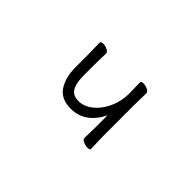

<svg xmlns="http://www.w3.org/2000/svg" viewBox="-56 -793 1112 1112"><g transform="rotate(45 500.0 -236.5)"><path d="M449 -81Q368 -81 333 -134.5Q298 -188 298 -271V-364L296 -470Q296 -475 301.5 -478Q307 -481 316 -481Q333 -481 350 -472.5Q367 -464 367 -452Q367 -431 366 -415L365 -364V-275Q365 -207 384 -175.5Q403 -144 449 -144Q493 -144 534 -176.5Q575 -209 600.5 -264.5Q626 -320 626 -385L625 -425Q624 -438 624 -463V-473Q624 -483 643 -483Q660 -483 677.5 -474.5Q695 -466 695 -454Q695 -433 694 -418L693 -365V-106L694 -68L696 0Q696 10 677 10Q659 10 641.5 2Q624 -6 624 -18L626 -106V-205Q597 -145 552 -113Q507 -81 449 -81Z"/></g></svg>

Font: Fusion Kai T
Style: Regular
Weight: 400
Designer: Fontworks Inc.
Version: Version 24.134;May 13, 2024